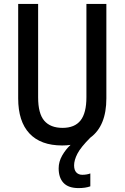

<svg xmlns="http://www.w3.org/2000/svg" viewBox="-20 -734 637 982"><path d="M359 112Q359 136 370.5 148Q382 160 401 160Q413 160 424 158Q435 156 442 153V219Q417 228 382 228Q330 228 305 201.5Q280 175 280 127Q280 93 298 61.5Q316 30 341 7Q321 10 298 10Q188 10 130.5 -51.5Q73 -113 73 -231V-714H175V-236Q175 -153 206.5 -116.5Q238 -80 300 -80Q362 -80 392 -118Q422 -156 422 -237V-714H524V-231Q524 -90 442 -30Q393 19 376 52Q359 85 359 112Z"/></svg>

Font: Noto Sans Gurmukhi Condensed Medium
Style: Regular
Weight: 500
Width: 3
Designer: Jelle Bosma - Monotype Design Team
Foundry: Monotype Imaging Inc.
Version: Version 2.004; ttfautohint (v1.8.4.7-5d5b)